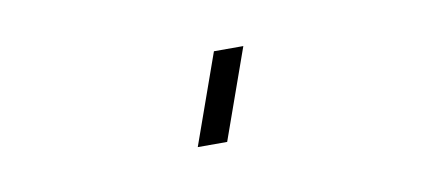

<svg xmlns="http://www.w3.org/2000/svg" viewBox="-30 -794 661 283"><g transform="rotate(-10 300.0 -652.5)"><path d="M293 -585H249L297 -720H341Z"/></g></svg>

Font: Vela Sans GX ExtLt
Style: Regular
Weight: 200
Designer: Principal design: Mikhail Sharanda - project Manrope.
Design modification: Ravid Balaliev
Foundry: Mikhail Sharanda
Version: Version 1.001